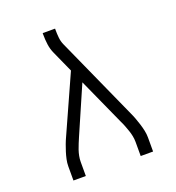

<svg xmlns="http://www.w3.org/2000/svg" viewBox="-133 -841 866 947"><g transform="rotate(-20 300.0 -367.5)"><path d="M91 0V-74Q91 -92 95 -110.5Q99 -129 104.5 -146.5Q110 -164 116.5 -181.5Q123 -199 131 -216L265 -514L215 -625Q204 -649 200.5 -675Q197 -701 197 -728V-735H262V-728Q262 -708 264 -687.5Q266 -667 274 -649L469 -216Q477 -199 483.5 -181.5Q490 -164 495.5 -146.5Q501 -129 505 -110.5Q509 -92 509 -74V0H444V-74Q444 -89 441 -104.5Q438 -120 433 -134.5Q428 -149 422.5 -163.5Q417 -178 410 -192L298 -440L190 -192Q184 -178 178 -163.5Q172 -149 167 -134.5Q162 -120 159 -104.5Q156 -89 156 -74V0Z"/></g></svg>

Font: Iosevka Curly Light Extended
Style: Regular
Weight: 300
Width: 7
Monospace: yes
Designer: Belleve Invis
Foundry: Belleve Invis
Version: Version 11.1.0; ttfautohint (v1.8.3)